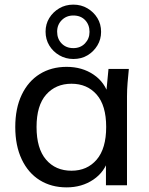

<svg xmlns="http://www.w3.org/2000/svg" viewBox="-20 -801 645 830"><path d="M268 9Q202 9 152 -22Q102 -53 74 -112Q46 -171 46 -252Q46 -333 74 -391.5Q102 -450 152 -481Q202 -512 268 -512Q335 -512 384.5 -478.5Q434 -445 450 -387H438L449 -503H537Q534 -473 531.5 -443Q529 -413 529 -384V0H438V-115H449Q433 -58 383.5 -24.5Q334 9 268 9ZM289 -63Q357 -63 398 -111Q439 -159 439 -252Q439 -345 398 -392Q357 -439 289 -439Q221 -439 179.5 -392Q138 -345 138 -252Q138 -159 179 -111Q220 -63 289 -63ZM297 -546Q264 -546 236.5 -562Q209 -578 193 -604.5Q177 -631 177 -664Q177 -697 193 -723Q209 -749 236 -765Q263 -781 297 -781Q331 -781 358 -765Q385 -749 401 -723Q417 -697 417 -663Q417 -631 401 -604.5Q385 -578 358.5 -562Q332 -546 297 -546ZM297 -593Q328 -593 347.5 -613.5Q367 -634 367 -663Q367 -694 348 -714Q329 -734 297 -734Q267 -734 247 -714Q227 -694 227 -664Q227 -633 246.5 -613Q266 -593 297 -593Z"/></svg>

Font: Mulish ExtraLight Medium
Style: Regular
Weight: 500
Version: Version 3.603